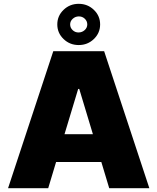

<svg xmlns="http://www.w3.org/2000/svg" viewBox="-20 -999 835 1019"><path d="M235.8 0H22.7L262.8 -727.3H532.7L772.7 0H559.7L517.8 -139.2H277.7ZM478.2 -791.9Q445 -759.9 397.7 -759.9Q350.5 -759.9 317.3 -791.9Q284.1 -823.9 284.1 -869.3Q284.1 -914.8 317.3 -946.7Q350.5 -978.7 397.7 -978.7Q445 -978.7 478.2 -946.7Q511.4 -914.8 511.4 -869.3Q511.4 -823.9 478.2 -791.9ZM322.4 -286.9H473L400.6 -527H394.9ZM397.7 -826.7Q416.2 -827.1 429.7 -839.5Q443.2 -851.9 443.2 -869.3Q443.2 -887.1 429.9 -899.7Q416.5 -912.3 397.7 -911.9Q379.3 -911.6 365.8 -899.1Q352.3 -886.7 352.3 -869.3Q352.3 -851.6 365.6 -839Q378.9 -826.3 397.7 -826.7Z"/></svg>

Font: Karasuma Gothic
Style: Black
Weight: 900
Designer: Rasmus Andersson / Ryoko Nishizuka
Foundry: Genbu
Version: Version 1.00